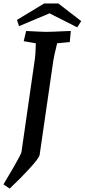

<svg xmlns="http://www.w3.org/2000/svg" viewBox="-54 -889 489 1109"><path d="M70 -11 148 -553Q151 -571 153 -639L83 -651L97 -710Q192 -705 213 -705Q244 -705 322 -709L355 -710L349 -646L276 -639Q259 -570 254 -539L175 5Q172 24 117.5 83.5Q63 143 2 200L-34 176Q-18 150 25 76Q68 2 70 -11ZM232 -812 56 -738 44 -774 201 -869H283L415 -767L392 -731Z"/></svg>

Font: Andada Pro SemiBold
Style: Italic
Weight: 600
Italic angle: -6.99998°
Designer: Carolina Giovagnoli
Foundry: Huerta Tipografica
Version: Version 3.005